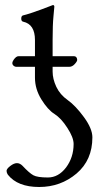

<svg xmlns="http://www.w3.org/2000/svg" viewBox="-20 -725 419 759"><path d="M272 -502.9Q284.2 -502.9 285.2 -488.3Q285.2 -482.4 275.4 -471.7Q265.6 -460.9 253.9 -460.9H188V-441.9Q188 -413.1 202.6 -381.8Q217.3 -350.6 248 -329.1Q278.8 -307.1 312 -261.7Q345.2 -216.3 345.2 -182.1Q345.2 -92.3 282.7 -39.1Q219.7 14.2 134.8 14.2Q49.8 14.2 11.2 -34.2Q6.3 -41 5.9 -49.3Q5.9 -57.6 20.5 -68.8Q35.2 -80.1 46.9 -80.1Q58.6 -80.1 68.8 -69.8Q95.7 -41 111.8 -32.2Q127.9 -23.4 169.4 -23.4Q210.9 -23.4 241.2 -63Q271 -103 271 -155.8Q271 -181.6 246.1 -219.7Q221.7 -257.8 195.3 -274.4Q168.9 -291 143.6 -332Q118.2 -373 118.2 -418V-460.9H43.9Q39.1 -460.9 34.7 -464.4Q23.4 -473.1 33.7 -488.3Q43.9 -503.4 54.2 -502.9H118.2V-566.9Q118.2 -628.9 71.8 -639.2Q64 -640.6 64 -651.4Q64 -662.1 70.8 -664.1Q95.7 -669.9 141.6 -687Q187.5 -704.1 188 -704.6Q188 -705.1 189 -705.1Q194.8 -705.1 194.8 -698.2Q194.8 -695.3 191.4 -661.1Q188 -627 188 -566.9V-502.9Z"/></svg>

Font: EBGaramond
Style: Regular
Weight: 400
Version: Version 000.012g